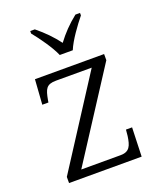

<svg xmlns="http://www.w3.org/2000/svg" viewBox="-142 -854 784 942"><g transform="rotate(-20 250.5 -383.0)"><path d="M226 -606H294C312 -651 359 -715 390 -753V-766H366C322 -731 290 -697 260 -657C230 -697 197 -731 154 -766H130V-753C161 -715 207 -651 226 -606ZM54 0H433L438 -151H406L403 -119C396 -70 386 -42 338 -42H133L432 -504V-536H71L62 -406H94L96 -418C106 -472 114 -494 166 -494H352L54 -32Z"/></g></svg>

Font: Noto Serif Tamil Light
Style: Italic
Weight: 300
Italic angle: -12°
Designer: Indian Type Foundry, Tom Grace, and the Monotype Design Team
Foundry: Monotype Imaging Inc.
Version: Version 2.003